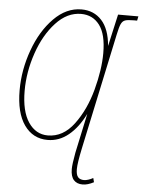

<svg xmlns="http://www.w3.org/2000/svg" viewBox="-62 -774 790 1064"><g transform="rotate(5 332.5 -242.0)"><path d="M371 161Q371 134 383 69L430 -151Q392 -74 339.5 -31Q287 12 223 12Q141 12 93 -56Q45 -124 45 -250Q45 -363 85 -473.5Q125 -584 194.5 -654.5Q264 -725 348 -725Q417 -725 460.5 -677.5Q504 -630 512 -536L552 -714H665L660 -690H642Q608 -690 593.5 -685Q579 -680 571 -663Q563 -646 554 -603L417 41Q399 126 399 159Q399 190 410 203Q421 216 444 216Q454 216 468 211.5Q482 207 494 200L500 223Q466 241 438 241Q406 241 388.5 221.5Q371 202 371 161ZM489 -494Q489 -599 451 -649.5Q413 -700 348 -700Q271 -700 208 -632Q145 -564 109 -459Q73 -354 73 -249Q73 -135 114 -74Q155 -13 222 -13Q307 -13 367.5 -94Q428 -175 458.5 -288.5Q489 -402 489 -494Z"/></g></svg>

Font: Noto Serif NarrowThin
Style: Italic
Weight: 250
Width: 4
Italic angle: -12°
Designer: Monotype Design Team
Foundry: Monotype Imaging Inc.
Version: Version 1.001